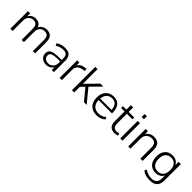

<svg xmlns="http://www.w3.org/2000/svg" viewBox="353 -2372 4182 4182"><g transform="rotate(45 2444.0 -281.0)"><path d="M88.9 0V-539.1H158.2V-448.2Q211.9 -547.9 324.2 -547.9Q456.1 -547.9 489.3 -438.5Q513.7 -491.2 560.5 -519.5Q607.4 -547.9 669.9 -547.9Q761.7 -547.9 805.7 -497.1Q849.6 -446.3 849.6 -339.8V0H780.3V-335Q780.3 -416 752 -452.6Q723.6 -489.3 660.2 -489.3Q588.9 -489.3 546.4 -441.4Q503.9 -393.6 503.9 -312.5V0H434.6V-335Q434.6 -416 406.2 -452.6Q377.9 -489.3 314.5 -489.3Q243.2 -489.3 200.7 -441.4Q158.2 -393.6 158.2 -312.5V0Z M1191.4 8.8Q1110.4 8.8 1057.1 -38.1Q1003.9 -85 1003.9 -156.2Q1003.9 -240.2 1070.3 -273.4Q1136.7 -306.6 1313.5 -306.6H1360.4V-360.4Q1360.4 -428.7 1330.1 -460Q1299.8 -491.2 1233.4 -491.2Q1132.8 -491.2 1049.8 -432.6L1023.4 -486.3Q1110.4 -547.9 1234.4 -547.9Q1427.7 -547.9 1427.7 -356.4V0H1361.3V-89.8Q1338.9 -43.9 1294.9 -17.6Q1251 8.8 1191.4 8.8ZM1072.3 -158.2Q1072.3 -107.4 1107.9 -76.7Q1143.6 -45.9 1202.1 -45.9Q1271.5 -45.9 1315.9 -92.8Q1360.4 -139.6 1360.4 -213.9V-260.7H1314.5Q1172.9 -260.7 1122.6 -238.3Q1072.3 -215.8 1072.3 -158.2Z M1604.5 0V-539.1H1672.9V-447.3Q1716.8 -538.1 1852.5 -549.8L1882.8 -551.8V-491.2L1852.5 -487.3Q1764.6 -478.5 1719.2 -436.5Q1673.8 -394.5 1673.8 -324.2V0Z M1984.4 0V-718.8H2053.7V-265.6L2321.3 -539.1H2411.1L2184.6 -307.6L2437.5 0H2353.5L2138.7 -259.8L2053.7 -172.9V0Z M2746.1 8.8Q2619.1 8.8 2548.3 -64.9Q2477.5 -138.7 2477.5 -269.5Q2477.5 -398.4 2545.9 -473.1Q2614.3 -547.9 2732.4 -547.9Q2840.8 -547.9 2899.9 -478.5Q2959 -409.2 2959 -281.2V-258.8H2546.9Q2548.8 -157.2 2601.6 -103Q2654.3 -48.8 2749 -48.8Q2855.5 -48.8 2924.8 -117.2L2952.1 -68.4Q2879.9 8.8 2746.1 8.8ZM2548.8 -305.7H2896.5Q2887.7 -494.1 2733.4 -494.1Q2652.3 -494.1 2604.5 -445.3Q2556.6 -396.5 2548.8 -305.7Z M3299.8 8.8Q3213.9 8.8 3168 -38.1Q3122.1 -85 3122.1 -173.8V-482.4H3015.6V-539.1H3122.1V-677.7H3192.4V-539.1H3364.3V-482.4H3192.4V-182.6Q3192.4 -50.8 3308.6 -50.8Q3336.9 -50.8 3378.9 -65.4L3392.6 -10.7Q3357.4 8.8 3299.8 8.8Z M3470.7 -660.2V-753.9H3540V-660.2ZM3470.7 0V-539.1H3540V0Z M3716.8 0V-539.1H3786.1V-447.3Q3812.5 -495.1 3860.4 -521.5Q3908.2 -547.9 3969.7 -547.9Q4067.4 -547.9 4114.7 -496.6Q4162.1 -445.3 4162.1 -339.8V0H4091.8V-335Q4091.8 -416 4060.1 -452.6Q4028.3 -489.3 3960 -489.3Q3881.8 -489.3 3834 -440.9Q3786.1 -392.6 3786.1 -312.5V0Z M4568.4 192.4Q4421.9 192.4 4335 121.1L4360.4 70.3Q4453.1 135.7 4566.4 135.7Q4646.5 135.7 4688 95.7Q4729.5 55.7 4729.5 -21.5V-119.1Q4705.1 -68.4 4655.8 -40Q4606.4 -11.7 4542 -11.7Q4431.6 -11.7 4368.2 -83.5Q4304.7 -155.3 4304.7 -280.3Q4304.7 -405.3 4368.2 -476.6Q4431.6 -547.9 4542 -547.9Q4606.4 -547.9 4655.8 -519.5Q4705.1 -491.2 4729.5 -440.4V-539.1H4799.8V-30.3Q4799.8 192.4 4568.4 192.4ZM4422.4 -435.5Q4376 -380.9 4376 -280.3Q4376 -179.7 4422.4 -124.5Q4468.8 -69.3 4552.7 -69.3Q4636.7 -69.3 4683.1 -124.5Q4729.5 -179.7 4729.5 -280.3Q4729.5 -380.9 4683.1 -435.5Q4636.7 -490.2 4552.7 -490.2Q4468.8 -490.2 4422.4 -435.5Z"/></g></svg>

Font: Min Sans Light
Style: Regular
Weight: 300
Designer: Jinseong-Kim, NotoSansCJK, Nunito
Foundry: Jinseong-Kim
Version: Version 1.400;Glyphs 3.1.2 (3151)